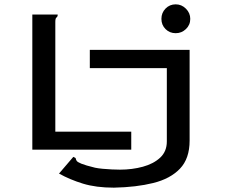

<svg xmlns="http://www.w3.org/2000/svg" viewBox="-20 -690 1040 885"><path d="M790 -537Q762 -537 743 -556Q724 -575 724 -603Q724 -631 743 -650.5Q762 -670 790 -670Q817 -670 837 -650Q857 -630 857 -603Q857 -575 837 -556Q817 -537 790 -537ZM129 0V-623H246Q246 -613 240.5 -609.5Q235 -606 235 -589V-83H585V0ZM505 175Q423 175 362.5 156.5Q302 138 252 110L318 33Q329 37 329.5 41.5Q330 46 333.5 51.5Q337 57 355 64.5Q373 72 418 83Q432 86 453 88Q474 90 496 91Q518 92 533 92Q589 92 638.5 78.5Q688 65 718.5 36.5Q749 8 749 -38V-376H394V-460H854V-42Q854 41 809.5 87.5Q765 134 686.5 153.5Q608 173 505 175Z"/></svg>

Font: Inconsolata UltraExpanded Medium
Style: Regular
Weight: 500
Width: 9
Monospace: yes
Designer: Raph Levien, Cyreal, Brenton Simpson
Foundry: Raph Levien, Cyreal, Google
Version: Version 3.001; ttfautohint (v1.8.2.53-6de2)